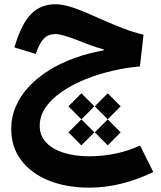

<svg xmlns="http://www.w3.org/2000/svg" viewBox="-20 -541 743 887"><path d="M296.2 -49.8 356 10.4 416.1 -49.8 356 -109.9ZM417.9 -49.8 477.7 10 537.5 -49.8 477.7 -109.9ZM296.2 70.3 356 130.4 416.1 70.3 356 10.5ZM417.9 70.3 477.7 130.4 537.5 70.3 477.7 10.5ZM236.9 -521.4Q168.7 -521.4 124.7 -477.3Q80.6 -433.2 50.1 -333.3L46.8 -321.8L145.2 -291.8L149.2 -302.8Q165.4 -346.9 185.2 -365.3Q204.9 -383.7 236.2 -383.7Q251.1 -383.7 274.9 -376.9Q298.7 -370.2 341.8 -353.9Q378.7 -338.8 406.6 -329Q434.4 -319.1 458.9 -313.1V-308.2Q388.1 -295.9 324 -272.7Q259.9 -249.5 206.8 -216.5Q153.6 -183.5 114.3 -141.6Q75 -99.8 53.5 -50.3Q31.9 -0.8 31.9 55.1Q31.9 138.8 78.2 199.6Q124.5 260.5 205.8 293.2Q287 325.9 392.4 325.9Q465.3 325.9 540.3 307.6Q615.4 289.3 688.1 253.5L627 131Q576.8 155.1 516.1 168Q455.5 181 392.1 181Q326.1 181 274.3 164.7Q222.5 148.4 193 117.1Q163.5 85.7 163.5 41Q163.5 -6.1 191.6 -46.1Q219.8 -86.2 267.7 -118.6Q315.6 -151 375.8 -175.2Q436.1 -199.3 500.8 -214.2Q565.5 -229.1 626.4 -234.1L643.2 -380.6Q615.4 -387.2 583.8 -397.5Q552.2 -407.9 510.6 -425.1Q468.9 -442.2 411 -468.2Q345 -497.7 305.5 -509.6Q266 -521.4 236.9 -521.4Z"/></svg>

Font: Estedad VF
Style: Regular
Weight: 100
Designer: Amin Abedi
Version: Version 7.3